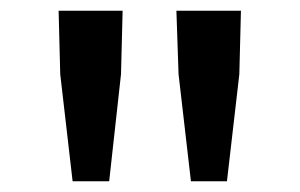

<svg xmlns="http://www.w3.org/2000/svg" viewBox="-20 -795 558 357"><path d="M115 -458 92 -657 89 -775H208L205 -657L183 -458ZM335 -458 312 -657 308 -775H428L425 -657L402 -458Z"/></svg>

Font: Noto Sans SC Thin Medium
Style: Regular
Weight: 500
Version: Version 2.004-H2;hotconv 1.0.118;makeotfexe 2.5.65603